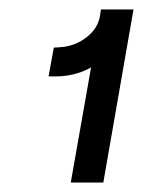

<svg xmlns="http://www.w3.org/2000/svg" viewBox="-20 -720 303 407"><path d="M98 -558H83L94 -619L108 -620Q139 -622 163.5 -641Q188 -660 192 -687L194 -700H263L199 -333H130L173 -577Q155 -567 136 -562.5Q117 -558 98 -558Z"/></svg>

Font: Fixel Italic Variable 20240409 Display Thin
Style: Italic
Weight: 100
Italic angle: -10°
Designer: AlfaBravo + MacPaw
Foundry: Kyrylo Tkachov, Marchela Mozhyna, Serhii Makarenko, Maria Weinstein, Zakhar Kryvoshyya
Version: Version 1.211;Glyphs 3.2 (3225)